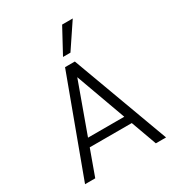

<svg xmlns="http://www.w3.org/2000/svg" viewBox="-217 -1074 1109 1207"><g transform="rotate(-30 337.0 -470.5)"><path d="M43 0 302 -700H373L631 0H557L320 -654H354L117 0ZM163 -186 184 -244H490L511 -186ZM323 -762 420 -941H497L377 -762Z"/></g></svg>

Font: Host Grotesk Light
Style: Regular
Weight: 300
Designer: Doukan Karapınar
Foundry: Element Type
Version: Version 1.003